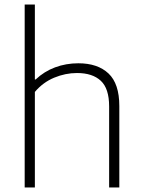

<svg xmlns="http://www.w3.org/2000/svg" viewBox="-20 -828 628 848"><path d="M89 -808H134V-477H137.5Q175 -512.5 223.2 -530.5Q271.5 -548.5 326 -548.5Q411.5 -548.5 459.2 -503.5Q507 -458.5 507 -359.5V0H462V-358Q462 -437 425.2 -471.2Q388.5 -505.5 320 -505.5Q269 -505.5 219.5 -485Q170 -464.5 134 -422V0H89Z"/></svg>

Font: Encode Sans Semi Expanded ExLight
Style: Regular
Weight: 275
Width: 6
Designer: Multiple Designers
Foundry: Impallari Type
Version: Version 2.000